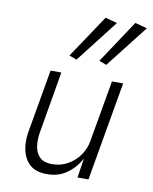

<svg xmlns="http://www.w3.org/2000/svg" viewBox="-84 -805 698 878"><g transform="rotate(10 264.5 -366.5)"><path d="M237 -530 202 -543 335 -742 390 -727ZM375 -530 341 -543 473 -742 529 -727ZM129 -168Q124 -134 129 -105Q134 -76 153 -58Q172 -40 210 -40Q249 -40 282 -58.5Q315 -77 336.5 -107.5Q358 -138 364 -174L414 -460H466L386 0H335L349 -90Q325 -46 285.5 -18Q246 10 193 9Q144 9 116.5 -14.5Q89 -38 79.5 -77Q70 -116 77 -162L129 -460H179Z"/></g></svg>

Font: Jost* Light
Style: Italic
Weight: 300
Italic angle: -10°
Version: Version 3.7